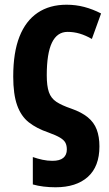

<svg xmlns="http://www.w3.org/2000/svg" viewBox="-20 -577 461 813"><path d="M215 216Q189 216 164.5 213Q140 210 119 204V88Q139 95 160 99.5Q181 104 202 104Q233 104 248 91.5Q263 79 263 56Q263 39 257 27.5Q251 16 234.5 6Q218 -4 185 -16Q135 -33 102 -59Q69 -85 52.5 -131.5Q36 -178 36 -253Q36 -355 62.5 -422Q89 -489 139.5 -523Q190 -557 262 -557Q301 -557 337 -547.5Q373 -538 408 -520L369 -412Q343 -427 318 -434.5Q293 -442 266 -442Q222 -442 200 -396.5Q178 -351 178 -258Q178 -213 187 -187Q196 -161 218.5 -146Q241 -131 282 -117Q325 -102 351.5 -80.5Q378 -59 389.5 -28.5Q401 2 401 43Q401 128 352 172Q303 216 215 216Z"/></svg>

Font: Noto Sans Display Condensed
Style: Bold
Weight: 700
Width: 3
Designer: Monotype Design Team
Foundry: Monotype Imaging Inc.
Version: Version 2.003